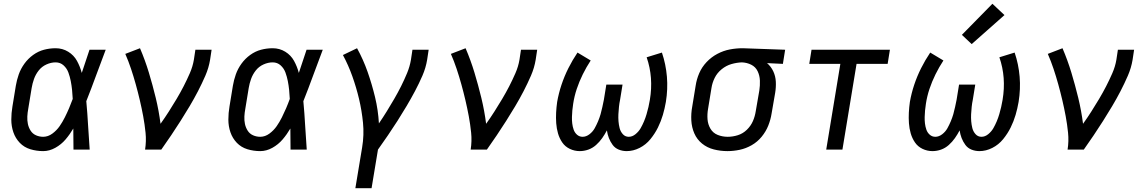

<svg xmlns="http://www.w3.org/2000/svg" viewBox="-20 -794 6088 1019"><path d="M209 8Q242 8 273.5 -9.5Q305 -27 328 -54Q351 -81 369 -112Q369 -56 370 0H456Q451 -64 447.5 -128.5Q444 -193 438 -257Q465 -325 490 -393.5Q515 -462 541 -530H455Q435 -470 414 -407Q405 -441 388.5 -471Q372 -501 342 -519.5Q312 -538 275 -538Q244 -538 213.5 -530Q183 -522 156 -502.5Q129 -483 109.5 -456Q90 -429 79.5 -399Q69 -369 64 -339L46 -229Q40 -194 40 -159Q40 -124 51 -92Q62 -60 85 -36Q108 -12 141 -2Q174 8 209 8ZM209 -68Q189 -68 171 -76Q153 -84 142.5 -100.5Q132 -117 128 -136Q124 -155 125 -175.5Q126 -196 130 -217L148 -327Q152 -351 160.5 -375Q169 -399 185.5 -420Q202 -441 226.5 -452Q251 -463 275 -463Q300 -463 317.5 -447Q335 -431 343 -409Q351 -387 355.5 -364Q360 -341 362.5 -317Q365 -293 366 -269Q357 -244 346.5 -219.5Q336 -195 324 -171Q312 -147 296.5 -124.5Q281 -102 258 -85Q235 -68 209 -68Z M750 0H836Q863 -38 888.5 -76Q914 -114 938.5 -152.5Q963 -191 986.5 -230.5Q1010 -270 1031 -310.5Q1052 -351 1070 -392.5Q1088 -434 1095 -477L1103 -530H1017L1009 -477Q1003 -441 987.5 -405.5Q972 -370 954.5 -336Q937 -302 917 -268.5Q897 -235 876 -202Q855 -169 832 -137Q823 -207 806.5 -275Q790 -343 770 -409Q750 -475 723 -538L645 -508Q662 -469 675.5 -428.5Q689 -388 700.5 -346.5Q712 -305 722 -262.5Q732 -220 740 -177Q748 -134 752.5 -89.5Q757 -45 750 0Z M1361 8Q1394 8 1425.5 -9.5Q1457 -27 1480 -54Q1503 -81 1521 -112Q1521 -56 1522 0H1608Q1603 -64 1599.5 -128.5Q1596 -193 1590 -257Q1617 -325 1642 -393.5Q1667 -462 1693 -530H1607Q1587 -470 1566 -407Q1557 -441 1540.5 -471Q1524 -501 1494 -519.5Q1464 -538 1427 -538Q1396 -538 1365.5 -530Q1335 -522 1308 -502.5Q1281 -483 1261.5 -456Q1242 -429 1231.5 -399Q1221 -369 1216 -339L1198 -229Q1192 -194 1192 -159Q1192 -124 1203 -92Q1214 -60 1237 -36Q1260 -12 1293 -2Q1326 8 1361 8ZM1361 -68Q1341 -68 1323 -76Q1305 -84 1294.5 -100.5Q1284 -117 1280 -136Q1276 -155 1277 -175.5Q1278 -196 1282 -217L1300 -327Q1304 -351 1312.5 -375Q1321 -399 1337.5 -420Q1354 -441 1378.5 -452Q1403 -463 1427 -463Q1452 -463 1469.5 -447Q1487 -431 1495 -409Q1503 -387 1507.5 -364Q1512 -341 1514.5 -317Q1517 -293 1518 -269Q1509 -244 1498.5 -219.5Q1488 -195 1476 -171Q1464 -147 1448.5 -124.5Q1433 -102 1410 -85Q1387 -68 1361 -68Z M1866 205H1952L1986 0Q2013 -38 2039 -76Q2065 -114 2089.5 -152.5Q2114 -191 2137.5 -230.5Q2161 -270 2182.5 -310.5Q2204 -351 2222 -392.5Q2240 -434 2247 -477L2255 -530H2169L2161 -477Q2155 -441 2140.5 -406Q2126 -371 2109 -337Q2092 -303 2072.5 -269.5Q2053 -236 2033 -203.5Q2013 -171 1991 -139Q1987 -210 1970.5 -278.5Q1954 -347 1931 -412.5Q1908 -478 1875 -538L1800 -502Q1829 -448 1850 -389Q1871 -330 1885.5 -269Q1900 -208 1906.5 -143Q1913 -78 1902 -12Z M2478 0H2564Q2591 -38 2616.5 -76Q2642 -114 2666.5 -152.5Q2691 -191 2714.5 -230.5Q2738 -270 2759 -310.5Q2780 -351 2798 -392.5Q2816 -434 2823 -477L2831 -530H2745L2737 -477Q2731 -441 2715.5 -405.5Q2700 -370 2682.5 -336Q2665 -302 2645 -268.5Q2625 -235 2604 -202Q2583 -169 2560 -137Q2551 -207 2534.5 -275Q2518 -343 2498 -409Q2478 -475 2451 -538L2373 -508Q2390 -469 2403.5 -428.5Q2417 -388 2428.5 -346.5Q2440 -305 2450 -262.5Q2460 -220 2468 -177Q2476 -134 2480.5 -89.5Q2485 -45 2478 0Z M3057 8Q3080 8 3102.5 0Q3125 -8 3143.5 -24.5Q3162 -41 3176 -61Q3190 -81 3201 -102Q3204 -81 3211.5 -61.5Q3219 -42 3231.5 -25Q3244 -8 3264 0Q3284 8 3306 8Q3341 8 3374.5 -9Q3408 -26 3432 -55.5Q3456 -85 3472 -117.5Q3488 -150 3498 -184Q3508 -218 3514 -253Q3525 -321 3519.5 -387Q3514 -453 3493 -515L3412 -490Q3449 -383 3429 -264Q3426 -245 3421.5 -226Q3417 -207 3411.5 -188Q3406 -169 3398 -150Q3390 -131 3380 -113.5Q3370 -96 3353 -82Q3336 -68 3317 -68Q3298 -68 3285.5 -82Q3273 -96 3268.5 -114Q3264 -132 3262.5 -150.5Q3261 -169 3262 -188Q3263 -207 3265 -226.5Q3267 -246 3271 -265L3284 -345H3198L3185 -265Q3181 -246 3177 -226.5Q3173 -207 3167.5 -188Q3162 -169 3154 -150Q3146 -131 3136 -113Q3126 -95 3108.5 -81.5Q3091 -68 3072 -68Q3055 -68 3042.5 -79Q3030 -90 3024.5 -106Q3019 -122 3017 -139Q3015 -156 3015.5 -173Q3016 -190 3017.5 -207.5Q3019 -225 3022 -243Q3028 -283 3041 -322Q3054 -361 3073 -399.5Q3092 -438 3115 -473L3045 -515Q3018 -475 2996.5 -432Q2975 -389 2960 -344Q2945 -299 2937 -253Q2933 -225 2931.5 -196.5Q2930 -168 2932 -140Q2934 -112 2941.5 -86Q2949 -60 2964 -38Q2979 -16 3004 -4Q3029 8 3057 8Z M3841 8Q3873 8 3906 1Q3939 -6 3969.5 -23.5Q4000 -41 4022.5 -68.5Q4045 -96 4057.5 -127.5Q4070 -159 4075 -191L4094 -301Q4099 -331 4097.5 -360.5Q4096 -390 4084 -415.5Q4072 -441 4051 -459L4135 -455L4147 -530L3922 -538H3921Q3887 -538 3853 -531.5Q3819 -525 3787 -508Q3755 -491 3730 -464.5Q3705 -438 3691 -405.5Q3677 -373 3672 -339L3654 -229Q3647 -192 3649 -155Q3651 -118 3665 -86Q3679 -54 3706 -32Q3733 -10 3768.5 -1Q3804 8 3841 8ZM3842 -68Q3814 -68 3789 -78Q3764 -88 3750.5 -111Q3737 -134 3735 -161.5Q3733 -189 3738 -217L3756 -327Q3760 -354 3773 -380.5Q3786 -407 3810 -426.5Q3834 -446 3862 -454Q3890 -462 3917 -463Q3944 -462 3967 -450.5Q3990 -439 4001 -416Q4012 -393 4013 -366.5Q4014 -340 4010 -314L3991 -204Q3987 -177 3976 -151.5Q3965 -126 3944 -105.5Q3923 -85 3896 -76.5Q3869 -68 3842 -68Z M4365 0H4451L4526 -455H4691L4703 -530H4287L4275 -455H4440Z M4929 8Q4952 8 4974.5 0Q4997 -8 5015.5 -24.5Q5034 -41 5048 -61Q5062 -81 5073 -102Q5076 -81 5083.5 -61.5Q5091 -42 5103.5 -25Q5116 -8 5136 0Q5156 8 5178 8Q5213 8 5246.5 -9Q5280 -26 5304 -55.5Q5328 -85 5344 -117.5Q5360 -150 5370 -184Q5380 -218 5386 -253Q5397 -321 5391.5 -387Q5386 -453 5365 -515L5284 -490Q5321 -383 5301 -264Q5298 -245 5293.5 -226Q5289 -207 5283.5 -188Q5278 -169 5270 -150Q5262 -131 5252 -113.5Q5242 -96 5225 -82Q5208 -68 5189 -68Q5170 -68 5157.5 -82Q5145 -96 5140.5 -114Q5136 -132 5134.5 -150.5Q5133 -169 5134 -188Q5135 -207 5137 -226.5Q5139 -246 5143 -265L5156 -345H5070L5057 -265Q5053 -246 5049 -226.5Q5045 -207 5039.5 -188Q5034 -169 5026 -150Q5018 -131 5008 -113Q4998 -95 4980.5 -81.5Q4963 -68 4944 -68Q4927 -68 4914.5 -79Q4902 -90 4896.5 -106Q4891 -122 4889 -139Q4887 -156 4887.5 -173Q4888 -190 4889.5 -207.5Q4891 -225 4894 -243Q4900 -283 4913 -322Q4926 -361 4945 -399.5Q4964 -438 4987 -473L4917 -515Q4890 -475 4868.5 -432Q4847 -389 4832 -344Q4817 -299 4809 -253Q4805 -225 4803.5 -196.5Q4802 -168 4804 -140Q4806 -112 4813.5 -86Q4821 -60 4836 -38Q4851 -16 4876 -4Q4901 8 4929 8ZM5137 -560 5311 -714 5247 -774 5085 -609Z M5646 0H5732Q5759 -38 5784.5 -76Q5810 -114 5834.5 -152.5Q5859 -191 5882.5 -230.5Q5906 -270 5927 -310.5Q5948 -351 5966 -392.5Q5984 -434 5991 -477L5999 -530H5913L5905 -477Q5899 -441 5883.5 -405.5Q5868 -370 5850.5 -336Q5833 -302 5813 -268.5Q5793 -235 5772 -202Q5751 -169 5728 -137Q5719 -207 5702.5 -275Q5686 -343 5666 -409Q5646 -475 5619 -538L5541 -508Q5558 -469 5571.5 -428.5Q5585 -388 5596.5 -346.5Q5608 -305 5618 -262.5Q5628 -220 5636 -177Q5644 -134 5648.5 -89.5Q5653 -45 5646 0Z"/></svg>

Font: Iosevka Sparkle
Style: Italic
Weight: 400
Italic angle: -9°
Designer: Belleve Invis
Foundry: Belleve Invis
Version: Version 4.5.0; ttfautohint (v1.8.3)